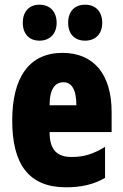

<svg xmlns="http://www.w3.org/2000/svg" viewBox="-20 -787 522 817"><path d="M77 -690C77 -642 105 -614 148 -614C193 -614 221 -644 221 -690C221 -737 193 -767 148 -767C105 -767 77 -739 77 -690ZM270 -690C270 -643 297 -614 342 -614C388 -614 415 -644 415 -690C415 -737 388 -767 342 -767C298 -767 270 -739 270 -690ZM246 -562C105 -562 32 -459 32 -274C32 -90 101 10 261 10C325 10 379 -2 427 -30V-162C376 -131 336 -119 285 -119C221 -119 191 -151 191 -225H455V-310C455 -472 378 -562 246 -562ZM250 -437C283 -437 305 -409 305 -339H191C191 -411 216 -437 250 -437Z"/></svg>

Font: Noto Sans Ethiopic ExtraCondensed Black
Style: Regular
Weight: 900
Width: 2
Designer: Monotype Design Team
Foundry: Monotype Imaging Inc.
Version: Version 2.102